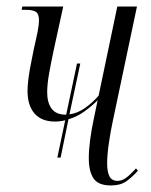

<svg xmlns="http://www.w3.org/2000/svg" viewBox="-20 -556 462 586"><path d="M155 -75 179 -189Q163 -185 148 -185Q107 -185 85.5 -209.5Q64 -234 64 -279Q64 -295 67 -318Q70 -341 77 -375L84 -410Q91 -440 95 -460.5Q99 -481 99 -494Q99 -513 90 -519.5Q81 -526 59 -526H46L48 -536H173L145 -408Q136 -366 130 -332.5Q124 -299 124 -274Q124 -243 137.5 -224.5Q151 -206 181 -206H182L215 -362H225L192 -207Q216 -210 239.5 -226.5Q263 -243 281 -264L338 -536H398L325 -190Q317 -153 312 -117.5Q307 -82 307 -57Q307 -32 314 -18Q321 -4 339 -4Q351 -4 363 -12Q375 -20 395 -42L401 -35Q382 -14 364.5 -2Q347 10 318 10Q280 10 265.5 -11.5Q251 -33 251 -73Q251 -98 255 -128.5Q259 -159 266 -192L278 -250Q261 -233 238.5 -216.5Q216 -200 189 -192L165 -75Z"/></svg>

Font: Noto Serif Display ExtraCondensed Light
Style: Italic
Weight: 300
Width: 2
Italic angle: -12°
Designer: Monotype Design Team
Foundry: Monotype Imaging Inc.
Version: Version 2.009